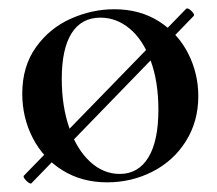

<svg xmlns="http://www.w3.org/2000/svg" viewBox="-20 -421 517 457"><path d="M54 16Q49 16 41.5 8Q34 0 37 -3L423 -400L425 -401Q430 -401 437 -393.5Q444 -386 441 -383L55 15ZM33 -198Q33 -263 65.5 -308.5Q98 -354 148.5 -376.5Q199 -399 252 -399Q313 -399 358.5 -370Q404 -341 428 -293.5Q452 -246 452 -192Q452 -132 422.5 -85Q393 -38 343 -12.5Q293 13 235 13Q175 13 129 -15.5Q83 -44 58 -92.5Q33 -141 33 -198ZM357 -160Q357 -227 338.5 -277Q320 -327 288.5 -353Q257 -379 219 -379Q174 -379 150.5 -342Q127 -305 127 -233Q127 -168 145 -116.5Q163 -65 194.5 -36Q226 -7 265 -7Q309 -7 333 -46Q357 -85 357 -160Z"/></svg>

Font: Cormorant Garamond SemiBold
Style: Regular
Weight: 600
Designer: Christian Thalmann (Catharsis Fonts)
Foundry: Catharsis Fonts
Version: Version 4.000